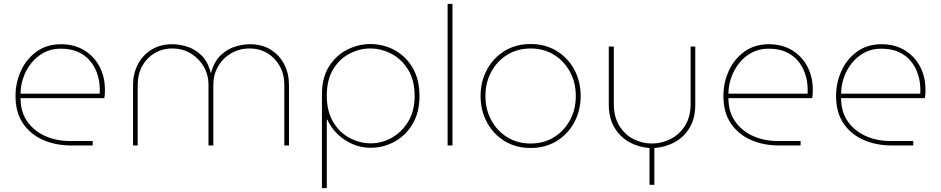

<svg xmlns="http://www.w3.org/2000/svg" viewBox="-20 -750 4852 990"><path d="M346 0Q267 0 202 -28.5Q137 -57 98.5 -113.5Q60 -170 60 -255Q60 -324 88 -385Q116 -446 168.5 -484Q221 -522 295 -522Q363 -522 414 -491Q465 -460 493 -407Q521 -354 521 -287Q521 -276 520.5 -265.5Q520 -255 518 -244H86Q86 -172 121.5 -122.5Q157 -73 214.5 -48Q272 -23 338 -23H458V0ZM86 -267H494Q496 -287 493 -316.5Q490 -346 478.5 -377.5Q467 -409 444 -436.5Q421 -464 384 -481.5Q347 -499 292 -499Q244 -499 206 -478.5Q168 -458 141 -424Q114 -390 100 -349Q86 -308 86 -267Z M666 0V-312Q666 -370 690.5 -417.5Q715 -465 760.5 -493.5Q806 -522 869 -522Q902 -522 942 -510.5Q982 -499 1016.5 -467Q1051 -435 1067 -374H1068Q1085 -435 1120 -467Q1155 -499 1195 -510.5Q1235 -522 1268 -522Q1331 -522 1376.5 -493.5Q1422 -465 1446 -417.5Q1470 -370 1470 -312V0H1446V-312Q1446 -367 1422.5 -409Q1399 -451 1359 -475.5Q1319 -500 1267 -500Q1214 -500 1171.5 -475Q1129 -450 1104.5 -407.5Q1080 -365 1080 -312V0H1055V-312Q1055 -365 1030 -407.5Q1005 -450 963 -475Q921 -500 868 -500Q817 -500 776.5 -475.5Q736 -451 713 -409Q690 -367 690 -312V0Z M1890 -523Q1937 -523 1982 -506.5Q2027 -490 2063.5 -456.5Q2100 -423 2121.5 -372.5Q2143 -322 2143 -255Q2143 -170 2107 -110Q2071 -50 2013.5 -19Q1956 12 1891 12Q1842 12 1798 -7Q1754 -26 1720 -59Q1686 -92 1668 -133H1665V220H1640V-263Q1640 -350 1676.5 -407.5Q1713 -465 1770.5 -494Q1828 -523 1890 -523ZM1889 -500Q1833 -500 1781.5 -473Q1730 -446 1697.5 -392Q1665 -338 1665 -257Q1665 -176 1698 -121Q1731 -66 1783 -38.5Q1835 -11 1892 -11Q1949 -11 2000.5 -40Q2052 -69 2085 -123.5Q2118 -178 2118 -255Q2118 -336 2084.5 -390.5Q2051 -445 1998.5 -472.5Q1946 -500 1889 -500Z M2288 0V-730H2313V0Z M2716 13Q2640 13 2582 -22.5Q2524 -58 2491 -119Q2458 -180 2458 -255Q2458 -330 2491 -391Q2524 -452 2582 -487.5Q2640 -523 2716 -523Q2792 -523 2850 -487.5Q2908 -452 2941 -391.5Q2974 -331 2974 -255Q2974 -180 2941 -119Q2908 -58 2850 -22.5Q2792 13 2716 13ZM2716 -10Q2784 -10 2836.5 -42.5Q2889 -75 2919 -130.5Q2949 -186 2949 -255Q2949 -324 2919 -379.5Q2889 -435 2836.5 -467.5Q2784 -500 2716 -500Q2648 -500 2595.5 -467.5Q2543 -435 2513 -379.5Q2483 -324 2483 -255Q2483 -186 2513 -130.5Q2543 -75 2595.5 -42.5Q2648 -10 2716 -10Z M3329 203V13Q3275 10 3227 -16Q3179 -42 3149 -91Q3119 -140 3119 -211V-510H3145V-215Q3145 -147 3173.5 -101Q3202 -55 3247 -32.5Q3292 -10 3341 -10Q3392 -10 3437.5 -33Q3483 -56 3512 -101.5Q3541 -147 3541 -215V-510H3565V-211Q3565 -139 3535 -90Q3505 -41 3456.5 -15.5Q3408 10 3354 13V203Z M3996 0Q3917 0 3852 -28.5Q3787 -57 3748.5 -113.5Q3710 -170 3710 -255Q3710 -324 3738 -385Q3766 -446 3818.5 -484Q3871 -522 3945 -522Q4013 -522 4064 -491Q4115 -460 4143 -407Q4171 -354 4171 -287Q4171 -276 4170.5 -265.5Q4170 -255 4168 -244H3736Q3736 -172 3771.5 -122.5Q3807 -73 3864.5 -48Q3922 -23 3988 -23H4108V0ZM3736 -267H4144Q4146 -287 4143 -316.5Q4140 -346 4128.5 -377.5Q4117 -409 4094 -436.5Q4071 -464 4034 -481.5Q3997 -499 3942 -499Q3894 -499 3856 -478.5Q3818 -458 3791 -424Q3764 -390 3750 -349Q3736 -308 3736 -267Z M4577 0Q4498 0 4433 -28.5Q4368 -57 4329.5 -113.5Q4291 -170 4291 -255Q4291 -324 4319 -385Q4347 -446 4399.5 -484Q4452 -522 4526 -522Q4594 -522 4645 -491Q4696 -460 4724 -407Q4752 -354 4752 -287Q4752 -276 4751.5 -265.5Q4751 -255 4749 -244H4317Q4317 -172 4352.5 -122.5Q4388 -73 4445.5 -48Q4503 -23 4569 -23H4689V0ZM4317 -267H4725Q4727 -287 4724 -316.5Q4721 -346 4709.5 -377.5Q4698 -409 4675 -436.5Q4652 -464 4615 -481.5Q4578 -499 4523 -499Q4475 -499 4437 -478.5Q4399 -458 4372 -424Q4345 -390 4331 -349Q4317 -308 4317 -267Z"/></svg>

Font: MuseoModerno Thin
Style: Regular
Weight: 100
Designer: Pablo Cosgaya, Héctor Gatti, Marcela Romero, and the Authors of The MuseoModerno Project.
Foundry: Omnibus-Type Team
Version: Version 1.003